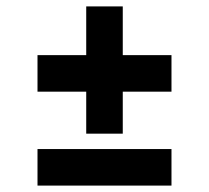

<svg xmlns="http://www.w3.org/2000/svg" viewBox="-20 -579 652 599"><path d="M249 -162V-293H97V-407H249V-559H363V-407H515V-293H363V-162ZM97 0V-114H515V0Z"/></svg>

Font: Space Mono
Style: Bold
Weight: 700
Monospace: yes
Designer: Colophon Foundry + Benjamin Critton
Foundry: Colophon Foundry & Benjamin Critton
Version: Version 1.003; ttfautohint (v1.8.4.7-5d5b)